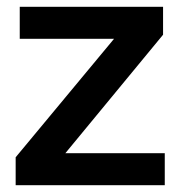

<svg xmlns="http://www.w3.org/2000/svg" viewBox="-20 -544 533 564"><path d="M26 -82V0H464V-94H172L459 -442V-524H38V-430H315Z"/></svg>

Font: FIGSv2-sans-serif
Style: Bold
Weight: 700
Designer: Matt McInerney, Pablo Impallari, Rodrigo Fuenzalida,Mirko Velimirovic
Foundry: Matt McInerney, Pablo Impallari, Rodrigo Fuenzalida
Version: Version 4.021;hotconv 1.0.109;makeotfexe 2.5.65596